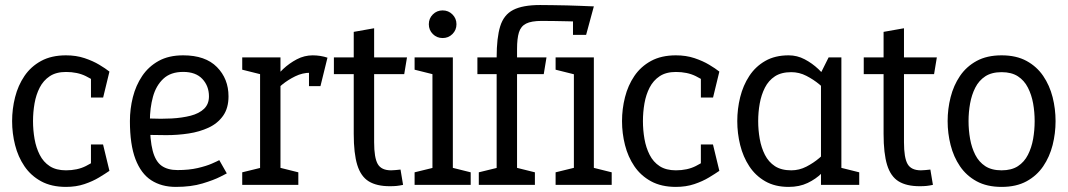

<svg xmlns="http://www.w3.org/2000/svg" viewBox="-20 -725 4187 753"><path d="M239.2 8Q181.7 8 141.3 -14Q101 -36 75.9 -73Q50.8 -110 39.2 -156Q27.5 -202 27.5 -250Q27.5 -298 39.2 -344Q50.8 -390 75.9 -427Q101 -464 141.3 -486Q181.7 -508 239.2 -508V-442.8Q200.2 -442.8 175.1 -426.1Q150 -409.3 135.8 -381.7Q121.5 -354 115.5 -319.7Q109.5 -285.3 109.5 -250Q109.5 -214.7 115.5 -180.2Q121.5 -145.8 135.8 -117.8Q150 -89.7 175.1 -73.3Q200.2 -57 239.2 -57ZM238.2 8V-57Q283.7 -57 317 -73.9Q350.3 -90.8 370.8 -105.8L409.2 -55Q393.3 -44 368.5 -29Q343.7 -14 311.1 -3Q278.5 8 238.2 8ZM370.8 -395Q349.5 -410 316.7 -426.4Q283.8 -442.8 238.3 -442.8V-508Q278.7 -508 311.6 -497Q344.5 -486 369.3 -471.1Q394.2 -456.2 409.2 -444.2ZM336.7 -158.3H384.2L409.2 -55H336.7ZM336.8 -342.5 336.7 -444 409.2 -444.2 384.5 -342.5Z M840 -97 869.5 -45Q869.5 -45 844.2 -32Q819 -19 774.3 -5.5Q729.7 8 669.5 8L676.2 -58Q721.3 -58 755.2 -65.9Q789.2 -73.8 810.8 -83.3Q832.5 -92.8 840 -97ZM489.5 -250H567.8Q567.8 -175.3 578.9 -133.5Q590 -91.7 613.9 -74.8Q637.8 -58 676.2 -58L669.5 8Q613.5 8 573.2 -18Q533 -44 511.2 -101Q489.5 -158 489.5 -250ZM698.5 -508Q785.5 -508 830.8 -462Q876.2 -416 876.2 -347Q876.2 -301 855 -271Q833.8 -241 798.3 -224.5Q762.8 -208 719.9 -201.5Q677 -195 632.5 -195L554.5 -196L567.8 -260.2Q611.8 -258.2 653.2 -260.4Q694.5 -262.7 727.7 -271.2Q760.8 -279.8 780.2 -298.2Q799.5 -316.7 799.5 -347Q799.5 -387.8 773.6 -415.4Q747.7 -443 698.5 -443Q649.3 -443 620.7 -416.2Q592 -389.5 579.9 -345.5Q567.8 -301.5 567.8 -250H489.5Q489.5 -298 501.1 -344Q512.7 -390 537.6 -427Q562.5 -464 602.1 -486Q641.7 -508 698.5 -508Z M1195.7 -439.7 1205.7 -508ZM1000 -500H1080V0H1000ZM1242.3 -431.3Q1231.3 -435.2 1219.8 -437.4Q1208.3 -439.7 1195.7 -439.7L1205.7 -508Q1221.7 -508 1236.5 -505.6Q1251.3 -503.2 1264.3 -498.8ZM1038.3 -346.7 1011.7 -355Q1011.7 -355 1021.2 -370.5Q1030.7 -386 1048.4 -408.8Q1066.2 -431.5 1090.4 -454.2Q1114.7 -477 1144.2 -492.5Q1173.7 -508 1206.7 -508L1196.7 -439.7Q1166.2 -439.7 1137.7 -425.7Q1109.2 -411.7 1086.6 -393.2Q1064 -374.7 1051.2 -360.7Q1038.3 -346.7 1038.3 -346.7ZM1010 -431.7 930 -451.7V-500H1010ZM930 0V-49.2L1015 -70L1010 0ZM1070 0 1063.3 -70.8 1150 -49.2V0ZM1191.8 -387.2V-497.2L1264.3 -498.8L1236.8 -387.2Z M1289.5 -434.2V-500H1576.2L1565.3 -434.2ZM1550.8 -60 1560.8 0Q1546.8 3 1535.6 4.2Q1524.3 5.3 1508.8 5.3Q1457.2 5.3 1426.2 -13.8Q1395.2 -32.8 1381.2 -77.9Q1367.3 -123 1367.3 -200V-600L1447.3 -614.2V-167Q1447.3 -106.5 1461.4 -81.8Q1475.5 -57 1513.8 -57Q1522.8 -57 1531.3 -58Q1539.8 -59 1550.8 -60Z M1676 0V-500H1756V0ZM1716 -575.8Q1693.2 -575.8 1677.5 -591.5Q1661.8 -607.2 1661.8 -630Q1661.8 -652.7 1677.5 -668.4Q1693.2 -684.2 1716 -684.2Q1738.7 -684.2 1754.4 -668.4Q1770.2 -652.7 1770.2 -630Q1770.2 -607.2 1754.4 -591.5Q1738.7 -575.8 1716 -575.8ZM1686 -431.7 1606 -451.7V-500H1686ZM1606 0V-49.2L1691 -70L1686 0ZM1746 0 1739.3 -70.8 1826 -49.2V0Z M1927.8 0V-500Q1927.8 -577 1941.8 -622.1Q1955.8 -667.2 1992.9 -686.2Q2030 -705.3 2098.3 -705.3Q2120.2 -705.3 2147.9 -704.8Q2175.7 -704.3 2203.7 -703.8Q2231.7 -703.2 2255.5 -702.1Q2279.3 -701 2294.2 -700.5Q2309 -700 2309 -700L2259.8 -640Q2259.8 -640 2245.1 -640.5Q2230.3 -641 2206.9 -641.5Q2183.5 -642 2156.5 -642.5Q2129.5 -643 2105 -643Q2064 -643 2043.2 -632.4Q2022.5 -621.8 2015.2 -597.9Q2007.8 -574 2007.8 -533V0ZM1852.3 -434.2V-500H2123.3L2112.5 -434.2ZM2230.7 0V-500H2309V0ZM1857.8 0V-49.2L1942.8 -70L1937.8 0ZM1997.8 0 1991.2 -70.8 2077.8 -49.2V0ZM2239 -431.7 2159 -451.7V-500H2239ZM2159 0V-49.2L2244 -70L2239 0ZM2299 0 2292.3 -70.8 2379 -49.2V0ZM2227.2 -588.3V-698.3L2309 -700L2278.7 -588.3Z M2631.2 8Q2573.7 8 2533.3 -14Q2493 -36 2467.9 -73Q2442.8 -110 2431.2 -156Q2419.5 -202 2419.5 -250Q2419.5 -298 2431.2 -344Q2442.8 -390 2467.9 -427Q2493 -464 2533.3 -486Q2573.7 -508 2631.2 -508V-442.8Q2592.2 -442.8 2567.1 -426.1Q2542 -409.3 2527.8 -381.7Q2513.5 -354 2507.5 -319.7Q2501.5 -285.3 2501.5 -250Q2501.5 -214.7 2507.5 -180.2Q2513.5 -145.8 2527.8 -117.8Q2542 -89.7 2567.1 -73.3Q2592.2 -57 2631.2 -57ZM2630.2 8V-57Q2675.7 -57 2709 -73.9Q2742.3 -90.8 2762.8 -105.8L2801.2 -55Q2785.3 -44 2760.5 -29Q2735.7 -14 2703.1 -3Q2670.5 8 2630.2 8ZM2762.8 -395Q2741.5 -410 2708.7 -426.4Q2675.8 -442.8 2630.3 -442.8V-508Q2670.7 -508 2703.6 -497Q2736.5 -486 2761.3 -471.1Q2786.2 -456.2 2801.2 -444.2ZM2728.7 -158.3H2776.2L2801.2 -55H2728.7ZM2728.8 -342.5 2728.7 -444 2801.2 -444.2 2776.5 -342.5Z M3199.8 -440 3279.8 -430V0H3199.8ZM3199.8 -440 3229.8 -500H3279.8V-430ZM3241.5 -153.3 3268.2 -145Q3268.2 -145 3261.2 -129.5Q3254.2 -114 3239.9 -91.2Q3225.7 -68.5 3202.8 -45.8Q3180 -23 3147.6 -7.5Q3115.2 8 3073.2 8L3083.2 -57Q3114.5 -57 3142.6 -71.5Q3170.7 -86 3193.2 -105.2Q3215.8 -124.3 3228.7 -138.8Q3241.5 -153.3 3241.5 -153.3ZM3241.5 -346.7Q3241.5 -346.7 3228.7 -361.2Q3215.8 -375.7 3193.2 -394.3Q3170.7 -413 3142.6 -427.5Q3114.5 -442 3083.2 -442L3073.2 -508Q3106.2 -508 3135.7 -492.5Q3165.2 -477 3189.4 -454.2Q3213.7 -431.5 3231.4 -408.8Q3249.2 -386 3258.7 -370.5Q3268.2 -355 3268.2 -355ZM3083.2 -442Q3044.3 -442 3019.2 -425.7Q2994.2 -409.3 2979.9 -381.2Q2965.7 -353.2 2959.6 -319.2Q2953.5 -285.3 2953.5 -250Q2953.5 -214.7 2959.6 -180.2Q2965.7 -145.8 2979.9 -117.8Q2994.2 -89.7 3019.2 -73.3Q3044.3 -57 3083.2 -57L3073.2 8Q3019.5 8 2981.2 -14Q2942.8 -36 2918.6 -73Q2894.3 -110 2882.9 -156Q2871.5 -202 2871.5 -250Q2871.5 -298 2882.9 -344Q2894.3 -390 2918.6 -427Q2942.8 -464 2981.2 -486Q3019.5 -508 3073.2 -508ZM3269.8 0 3263.2 -70.8 3349.8 -49.2V0Z M3367.5 -434.2V-500H3654.2L3643.3 -434.2ZM3628.8 -60 3638.8 0Q3624.8 3 3613.6 4.2Q3602.3 5.3 3586.8 5.3Q3535.2 5.3 3504.2 -13.8Q3473.2 -32.8 3459.2 -77.9Q3445.3 -123 3445.3 -200V-600L3525.3 -614.2V-167Q3525.3 -106.5 3539.4 -81.8Q3553.5 -57 3591.8 -57Q3600.8 -57 3609.3 -58Q3617.8 -59 3628.8 -60Z M3696.5 -250Q3696.5 -298 3708.2 -344Q3719.8 -390 3744.9 -427Q3770 -464 3810.3 -486Q3850.7 -508 3908.2 -508Q3965.7 -508 4006 -486Q4046.3 -464 4071.4 -427Q4096.5 -390 4108.2 -344Q4119.8 -298 4119.8 -250Q4119.8 -202 4108.2 -156Q4096.5 -110 4071.4 -73Q4046.3 -36 4006 -14Q3965.7 8 3908.2 8Q3850.7 8 3810.3 -14Q3770 -36 3744.9 -73Q3719.8 -110 3708.2 -156Q3696.5 -202 3696.5 -250ZM3778.5 -250Q3778.5 -214.7 3784.6 -180.2Q3790.7 -145.8 3804.9 -117.8Q3819.2 -89.7 3844.2 -73.3Q3869.3 -57 3908.2 -57Q3947 -57 3972.1 -73.3Q3997.2 -89.7 4011.4 -117.8Q4025.7 -145.8 4031.8 -180.2Q4037.8 -214.7 4037.8 -250Q4037.8 -285.3 4031.8 -319.2Q4025.7 -353.2 4011.4 -381.2Q3997.2 -409.3 3972.1 -425.7Q3947 -442 3908.2 -442Q3869.3 -442 3844.2 -425.7Q3819.2 -409.3 3804.9 -381.2Q3790.7 -353.2 3784.6 -319.2Q3778.5 -285.3 3778.5 -250Z"/></svg>

Font: Epunda Slab Light
Style: Regular
Weight: 300
Designer: Simon Atzbach
Foundry: typofactur
Version: Version 1.102